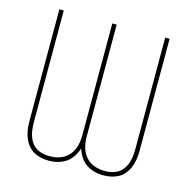

<svg xmlns="http://www.w3.org/2000/svg" viewBox="-107 -834 944 950"><g transform="rotate(15 364.5 -359.5)"><path d="M82 -727.5H104.5V-155.3Q104.5 -104.5 118.7 -73Q132.8 -41.5 159.2 -27.1Q185.5 -12.7 222.7 -12.7Q283.7 -12.7 318.4 -49.3Q353 -85.9 353 -155.3V-727.5H375.5V-155.3Q375.5 -85.4 410.2 -49.1Q444.8 -12.7 505.9 -12.7Q543 -12.7 569.1 -27.1Q595.2 -41.5 609.6 -73.2Q624 -105 624 -155.3V-727.5H646.5V-155.3Q646.5 -99.1 629.4 -62.3Q612.3 -25.4 580.6 -7.8Q548.8 9.8 503.9 9.8Q455.6 9.8 419.2 -12.7Q382.8 -35.2 364.3 -89.8Q345.7 -35.2 309.1 -12.7Q272.5 9.8 224.6 9.8Q179.7 9.8 147.9 -8.1Q116.2 -25.9 99.1 -62.5Q82 -99.1 82 -155.3Z"/></g></svg>

Font: Intratopia Thin
Style: Regular
Weight: 100
Designer: Rasmus Andersson
Foundry: rsms
Version: Version 3.000;Glyphs 3.2.3 (3260)